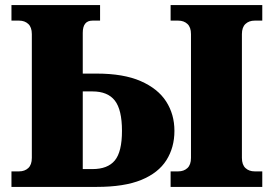

<svg xmlns="http://www.w3.org/2000/svg" viewBox="-20 -734 1075 754"><path d="M25 0V-61H55Q77 -61 91 -74Q105 -87 105 -114V-600Q105 -627 91 -640Q77 -653 55 -653H25V-714H373V-653H343Q305 -653 305 -605V-445H360Q465 -445 532.5 -415.5Q600 -386 632.5 -335.5Q665 -285 665 -220Q665 -155 633.5 -105Q602 -55 535 -27.5Q468 0 360 0ZM305 -70H343Q403 -70 431 -104Q459 -138 459 -220Q459 -303 431 -339Q403 -375 343 -375H305ZM650 0V-61H680Q702 -61 716 -74Q730 -87 730 -114V-600Q730 -627 716 -640Q702 -653 680 -653H650V-714H1010V-653H980Q958 -653 944 -640Q930 -627 930 -600V-114Q930 -87 944 -74Q958 -61 980 -61H1010V0Z"/></svg>

Font: Noto Serif Black
Style: Regular
Weight: 900
Designer: Monotype Design Team
Foundry: Monotype Imaging Inc.
Version: Version 2.014; ttfautohint (v1.8.4.7-5d5b)